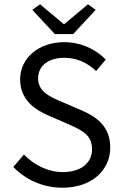

<svg xmlns="http://www.w3.org/2000/svg" viewBox="-20 -865 574 897"><path d="M272 12C410 12 495 -71 495 -175C495 -272 436 -317 360 -350L267 -390C215 -412 158 -436 158 -499C158 -558 207 -595 280 -595C341 -595 389 -571 429 -533L474 -587C427 -635 358 -668 280 -668C161 -668 74 -594 74 -494C74 -398 145 -351 207 -325L301 -284C363 -256 410 -235 410 -168C410 -104 359 -61 273 -61C205 -61 139 -94 92 -143L42 -85C99 -26 180 12 272 12ZM236 -706H322L427 -819L391 -845L281 -753H277L167 -845L131 -819Z"/></svg>

Font: Giro Sans Regular
Style: Regular
Weight: 400
Designer: Paul D. Hunt
Foundry: Adobe Systems Incorporated
Version: Version 1.000;PS 1.0;hotconv 1.0.88;makeotf.lib2.5.647800